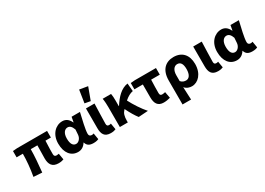

<svg xmlns="http://www.w3.org/2000/svg" viewBox="-4 -1748 3979 2881"><g transform="rotate(-30 1986.0 -308.0)"><path d="M374 -157C374 -55 411 12 522 12C559 12 592 5 611 -3L593 -111C579 -108 566 -106 556 -106C528 -106 512 -117 512 -151C512 -175 512 -294 518 -381H612V-496H92L18 -490V-381H126C126 -270 114 -133 90 0L237 9C250 -122 263 -262 263 -381H378C378 -298 374 -187 374 -157Z M661 -246C661 -84 740 12 860 12C918 12 964 -15 998 -70H1001C1019 -10 1059 12 1129 12C1169 12 1197 4 1216 -5L1198 -113C1186 -109 1175 -106 1165 -106C1138 -106 1117 -119 1117 -152C1117 -228 1156 -381 1182 -496H1037L1021 -409H1017C985 -480 936 -508 880 -508C766 -508 661 -410 661 -246ZM986 -215C982 -156 939 -108 895 -108C844 -108 811 -151 811 -247C811 -346 857 -388 903 -388C943 -388 971 -360 992 -301Z M1339 -793 1305 -573 1403 -555 1482 -769ZM1286 -155C1286 -54 1317 12 1427 12C1469 12 1492 5 1514 -4L1496 -112C1486 -108 1473 -106 1465 -106C1438 -106 1424 -117 1424 -149C1424 -232 1431 -380 1434 -496H1286Z M2073 0C2007 -73 1927 -194 1878 -291C1931 -337 1974 -360 2025 -371L2013 -508C1897 -492 1808 -396 1734 -280H1730V-374C1730 -420 1728 -464 1721 -496H1576C1585 -444 1587 -383 1587 -344V0H1725V-29C1725 -104 1739 -152 1775 -190L1783 -198C1827 -109 1869 -38 1908 11Z M2205 -157C2205 -55 2240 12 2344 12C2387 12 2425 4 2457 -5L2437 -114C2416 -109 2400 -106 2382 -106C2359 -106 2344 -117 2344 -151C2344 -211 2345 -296 2349 -381H2499V-496H2133L2059 -490V-381H2205Z M2571 -237V177H2719C2716 104 2712 33 2709 -43C2744 -1 2792 12 2833 12C2938 12 3039 -86 3039 -256C3039 -415 2952 -508 2808 -508C2673 -508 2571 -425 2571 -237ZM2889 -254C2889 -151 2848 -108 2799 -108C2769 -108 2739 -115 2709 -148V-251C2709 -335 2748 -388 2803 -388C2861 -388 2889 -343 2889 -254Z M3144 -155C3144 -54 3175 12 3285 12C3327 12 3350 5 3372 -4L3354 -112C3344 -108 3331 -106 3323 -106C3296 -106 3282 -117 3282 -149C3282 -232 3289 -380 3292 -496H3144Z M3414 -246C3414 -84 3493 12 3613 12C3671 12 3717 -15 3751 -70H3754C3772 -10 3812 12 3882 12C3922 12 3950 4 3969 -5L3951 -113C3939 -109 3928 -106 3918 -106C3891 -106 3870 -119 3870 -152C3870 -228 3909 -381 3935 -496H3790L3774 -409H3770C3738 -480 3689 -508 3633 -508C3519 -508 3414 -410 3414 -246ZM3739 -215C3735 -156 3692 -108 3648 -108C3597 -108 3564 -151 3564 -247C3564 -346 3610 -388 3656 -388C3696 -388 3724 -360 3745 -301Z"/></g></svg>

Font: Cambridge Sans Bold
Style: Regular
Weight: 700
Version: Version 2.020;PS 002.020;hotconv 1.0.88;makeotf.lib2.5.64775